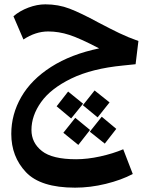

<svg xmlns="http://www.w3.org/2000/svg" viewBox="-20 -497 670 885"><path d="M125 102Q125 161 173 199Q221 237 331 237Q383 237 442 224Q501 211 548 191L592 305Q539 333 467.5 350.5Q396 368 326 368Q167 368 99.5 296.5Q32 225 32 120Q32 30 78 -50Q124 -130 215.5 -188.5Q307 -247 437 -274Q349 -320 300 -336Q251 -352 202 -352Q144 -352 88 -315L42 -422Q71 -447 111 -462Q151 -477 189 -477Q249 -477 301 -457Q353 -437 432 -394Q489 -364 529.5 -344.5Q570 -325 618 -308L605 -201L547 -195Q403 -181 308.5 -135Q214 -89 169.5 -26.5Q125 36 125 102ZM362 -12 416 -80 485 -25 430 44ZM241 -7 294 -75 363 -19 308 49ZM394 110 449 41 516 97 463 165ZM272 115 327 46 395 102 341 171Z"/></svg>

Font: FiraGO Medium
Style: Italic
Weight: 500
Italic angle: -8°
Designer: bBox Type GmbH
Foundry: bBox Type GmbH
Version: Version 1.001